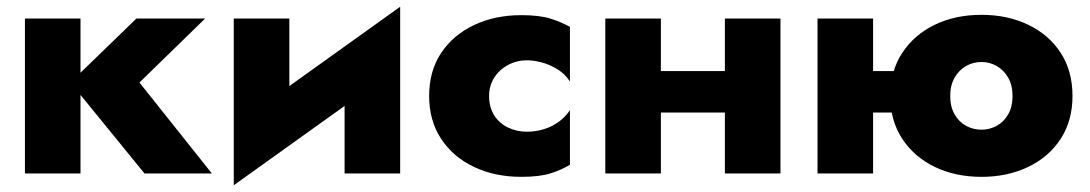

<svg xmlns="http://www.w3.org/2000/svg" viewBox="-20 -515 3235 570"><path d="M54 -460V0H219V-460ZM385 -460 189 -270 409 0H609L394 -270L589 -460Z M1163 -315 1168 -495 679 -145 674 35ZM839 -460H674V35L839 -115ZM1168 -495 1003 -345V0H1168Z M1432 -230Q1432 -260 1447 -284Q1462 -308 1488 -322Q1514 -336 1544 -336Q1565 -336 1589 -329.5Q1613 -323 1635.5 -309Q1658 -295 1672 -273V-435Q1648 -449 1615 -459.5Q1582 -470 1528 -470Q1449 -470 1387 -440.5Q1325 -411 1289.5 -357.5Q1254 -304 1254 -230Q1254 -157 1289.5 -103Q1325 -49 1387 -19.5Q1449 10 1528 10Q1582 10 1615 -0.5Q1648 -11 1672 -26V-188Q1658 -167 1637.5 -152.5Q1617 -138 1593 -131Q1569 -124 1544 -124Q1514 -124 1488 -136.5Q1462 -149 1447 -173Q1432 -197 1432 -230Z M1824 -181H2204V-304H1824ZM2132 -460V0H2297V-460ZM1777 -460V0H1942V-460Z M2454 -181H2753V-304H2454ZM2407 -460V0H2572V-460ZM2623 -230Q2623 -157 2658.5 -103Q2694 -49 2755 -19.5Q2816 10 2894 10Q2971 10 3032.5 -19.5Q3094 -49 3129 -103Q3164 -157 3164 -230Q3164 -304 3129 -358Q3094 -412 3032.5 -441.5Q2971 -471 2894 -471Q2816 -471 2755 -441.5Q2694 -412 2658.5 -358Q2623 -304 2623 -230ZM2801 -230Q2801 -262 2814 -284.5Q2827 -307 2848 -319Q2869 -331 2894 -331Q2918 -331 2939 -319Q2960 -307 2973 -284.5Q2986 -262 2986 -230Q2986 -198 2973 -175.5Q2960 -153 2939 -141.5Q2918 -130 2894 -130Q2869 -130 2848 -141.5Q2827 -153 2814 -175.5Q2801 -198 2801 -230Z"/></svg>

Font: Jost ExtraBold
Style: Regular
Weight: 800
Version: Version 3.710